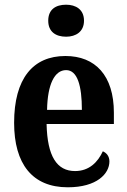

<svg xmlns="http://www.w3.org/2000/svg" viewBox="-20 -786 540 816"><path d="M261 -630C302 -630 337 -651 337 -698C337 -746 302 -766 261 -766C217 -766 185 -746 185 -698C185 -651 217 -630 261 -630ZM268 10C392 10 445 -48 445 -100C445 -122 433 -136 417 -143C396 -97 359 -59 299 -59C222 -59 181 -121 178 -259H464V-307C464 -465 385 -548 258 -548C120 -548 40 -452 40 -264C40 -90 117 10 268 10ZM328 -319H180C182 -428 212 -488 261 -488C309 -488 328 -422 328 -319Z"/></svg>

Font: Noto Serif Thai Condensed
Style: Bold
Weight: 700
Width: 3
Designer: Monotype Design Team
Foundry: Monotype Imaging Inc.
Version: Version 2.002